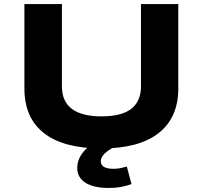

<svg xmlns="http://www.w3.org/2000/svg" viewBox="-20 -725 1006 952"><path d="M484 11Q295 11 198 -65Q101 -141 101 -286V-705H287V-297Q287 -222 336.5 -185Q386 -148 483 -148Q583 -148 631 -185.5Q679 -223 679 -297V-705H864V-286Q864 -142 767 -65.5Q670 11 484 11ZM521 207Q444 207 403.5 181Q363 155 363 108Q363 63 396.5 24.5Q430 -14 498 -45L553 0Q530 12 513.5 24Q497 36 488.5 48.5Q480 61 480 75Q480 94 496.5 103Q513 112 542 112Q560 112 575.5 109Q591 106 609 101L632 188Q603 198 577 202.5Q551 207 521 207Z"/></svg>

Font: Nunito Sans 7pt Expanded ExtraBold
Style: Regular
Weight: 800
Width: 7
Designer: Vernon Adams
Foundry: Vernon Adams
Version: Version 3.101;gftools[0.9.27]